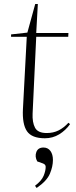

<svg xmlns="http://www.w3.org/2000/svg" viewBox="-20 -673 380 954"><path d="M35 -502 116 -511 155 -653H168L160 -509H320L319 -490H160L142 -109Q140 -65 154 -38.5Q168 -12 212 -12Q245 -12 271 -25Q297 -38 320 -63L328 -56Q306 -25 274 -5.5Q242 14 203 14Q138 14 114 -21Q90 -56 94 -132L113 -490H35ZM162 261 154 250Q187 225 197 200Q207 175 207 156Q207 144 193 139L165 129Q152 105 160.5 82.5Q169 60 196 60Q218 60 230.5 77Q243 94 243 122Q243 154 228 190Q213 226 162 261Z"/></svg>

Font: Literata 72pt ExtraLight
Style: Italic
Weight: 200
Italic angle: -2°
Designer: Latin by Veronika Burian and Jose Scaglione. Greek by Irene Vlachou. Cyrillic by Vera Evstafieva
Foundry: TypeTogether
Version: Version 3.002